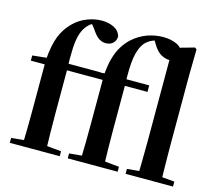

<svg xmlns="http://www.w3.org/2000/svg" viewBox="-114 -977 1281 1123"><g transform="rotate(15 526.5 -415.0)"><path d="M34.1 0V-29.9L147.4 -40.2H226.4L336.3 -29.9V0ZM109.1 0Q111.1 -58.2 111.7 -117.4Q112.4 -176.6 112.4 -234.8V-496.1H28.4V-527.5L159.5 -541.2L112.1 -516.1L112.8 -528.1Q119.8 -614.3 140.4 -667.1Q161.1 -719.8 201.2 -759.9Q237.2 -795.7 282.4 -812.8Q327.6 -830 369.6 -830Q410.9 -830 443.4 -814.2Q475.8 -798.4 485 -764.7Q484.7 -740.5 468.6 -724.3Q452.5 -708.1 423.3 -708.1Q400.4 -708.1 380.1 -722.6Q359.7 -737.1 335.5 -774.8L312.9 -801.9V-817H359.9V-808.7Q341.7 -806 324.7 -798.5Q307.6 -791.1 292.5 -773.8Q271.7 -751.3 260.6 -716.3Q249.5 -681.4 246.9 -627.2Q244.4 -573.1 247.1 -491.5V-234.8Q247.1 -176.6 248.1 -117.4Q249.1 -58.2 250.8 0ZM180.6 -496.1V-535.7H440.5V-496.1ZM384.8 0V-29.9L498.1 -40.2H582.2L687 -29.9V0ZM459.8 0Q461.8 -58.2 462.6 -117.4Q463.4 -176.6 463.4 -234.8V-496.1H379.4V-527.5L510.2 -541.2L462.8 -516.1Q467.3 -583.2 480.2 -628.6Q493.1 -674 513.2 -705.4Q533.2 -736.8 556.8 -758.9Q598.1 -796 645.3 -813Q692.6 -830 741.5 -830Q787.3 -830 822.3 -814.6Q857.2 -799.1 866.4 -764Q865.4 -740.1 852.4 -724.7Q839.3 -709.4 809.6 -709.4Q785.5 -709.4 760.4 -722.9Q735.2 -736.4 712.2 -772.7L693 -804.8V-816.5H734.4V-806Q704.9 -801.4 682.5 -791.6Q660 -781.8 642 -763.1Q612.7 -727.9 603.1 -666.8Q593.6 -605.7 597.8 -504.4V-234.8Q597.8 -176.6 598.8 -117.4Q599.8 -58.2 601.5 0ZM531.3 -496.1V-535.7H734.7V-496.1ZM735.1 0V-29.9L842.6 -40.2H906.6L1022.2 -29.9V0ZM807.4 0Q808.4 -35.1 808.9 -75.2Q809.4 -115.3 809.9 -156.4Q810.4 -197.6 810.4 -234.8V-783.4L936.7 -819L947.4 -810.5L944.9 -650.9V-234.8Q944.9 -197.6 945.4 -156.4Q945.9 -115.3 946.5 -75.2Q947.2 -35.1 948.2 0Z"/></g></svg>

Font: Noto Serif SC ExtraLight
Style: Regular
Weight: 200
Designer: Ryoko NISHIZUKA 西塚涼子 (kana & ideographs); Frank Grießhammer (Latin, Greek & Cyrillic); Wenlong ZHANG 张文龙 (bopomofo); San
Foundry: Adobe
Version: Version 2.002-H1;hotconv 1.1.0;makeotfexe 2.6.0